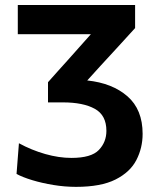

<svg xmlns="http://www.w3.org/2000/svg" viewBox="-20 -733 624 766"><path d="M283 12.5Q238.5 12.5 193 5Q147.5 -2.5 108.8 -14.2Q70 -26 46 -39L55.5 -161.5Q106 -134 160.5 -118.5Q215 -103 265 -103Q344 -103 374.2 -134.5Q404.5 -166 404.5 -211Q404.5 -273.5 358 -299Q311.5 -324.5 231.5 -324.5H171.5V-405Q190 -426 209.8 -448Q229.5 -470 249 -491.5L342.5 -596.5H51V-713H519V-621Q485 -583.5 451.5 -547Q418 -510.5 382.5 -472L328 -412Q428 -401.5 488.5 -348.8Q549 -296 549 -199Q549 -143 524.2 -94.8Q499.5 -46.5 441.2 -17Q383 12.5 283 12.5Z"/></svg>

Font: Commissioner SemiBold
Style: Regular
Weight: 600
Designer: Kostas Bartsokas
Foundry: Kostas Bartsokas
Version: Version 1.000; ttfautohint (v1.8.3)